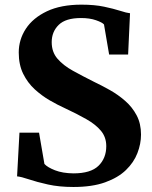

<svg xmlns="http://www.w3.org/2000/svg" viewBox="-20 -772 638 804"><path d="M287.5 11Q227.5 11 180.5 0.5Q133.5 -10 101 -21Q68.5 -32 51.5 -33.5L61.5 -216.5H143.5L166 -85.5Q178.5 -71.5 210.2 -59Q242 -46.5 287.5 -46Q360 -46 392.5 -77.8Q425 -109.5 425 -160Q425 -197.5 402.8 -224.2Q380.5 -251 341.2 -273.2Q302 -295.5 251.5 -319Q221.5 -332.5 188.2 -351.8Q155 -371 125.2 -398.2Q95.5 -425.5 77 -463.2Q58.5 -501 58.5 -552Q58.5 -606 88.2 -651.5Q118 -697 176.5 -724.8Q235 -752.5 321 -752.5Q375.5 -752.5 415.8 -744Q456 -735.5 483 -726.8Q510 -718 524.5 -716.5L516.5 -543.5H437L415.5 -669.5Q408.5 -678 382.2 -687.2Q356 -696.5 319 -696.5Q255 -696.5 225.8 -667.8Q196.5 -639 196.5 -595.5Q196.5 -554 220.8 -526Q245 -498 285.2 -475.8Q325.5 -453.5 373.5 -429.5Q406 -414 440.2 -394.8Q474.5 -375.5 504.2 -349.5Q534 -323.5 552.2 -289Q570.5 -254.5 570.5 -208.5Q570.5 -170 555.5 -131Q540.5 -92 507.5 -60Q474.5 -28 420.2 -8.5Q366 11 287.5 11Z"/></svg>

Font: Merriweather Text Regular
Style: Bold
Weight: 700
Designer: Eben Sorkin
Foundry: Eben Sorkin
Version: Version 2.100; ttfautohint (v1.7.19-72a1) -l 8 -r 50 -G 200 